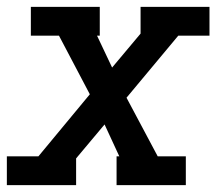

<svg xmlns="http://www.w3.org/2000/svg" viewBox="-29 -540 649 560"><path d="M-9 0V-84H83L233 -265L143 -436H61V-520H262V-436H254L298 -343L381 -442V-520H582V-436H491L340 -255L431 -84H513V0H311V-84H319L276 -177L193 -78V0Z"/></svg>

Font: Iosevka Etoile Medium Oblique
Style: Regular
Weight: 500
Italic angle: -9°
Designer: Belleve Invis
Foundry: Belleve Invis
Version: Version 15.5.2; ttfautohint (v1.8.4)